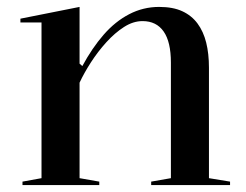

<svg xmlns="http://www.w3.org/2000/svg" viewBox="-20 -535 712 555"><path d="M645 -10V0H417V-10L474 -20V-354Q474 -414 453 -444Q432 -474 392 -474Q365 -474 338.5 -457Q312 -440 287.5 -413Q263 -386 243 -355Q223 -324 210 -296V-20L267 -10V0H45V-10L100 -20V-470H39V-481L210 -515V-351L218 -344Q246 -396 279.5 -434.5Q313 -473 353.5 -494Q394 -515 440 -515Q480 -515 507 -502.5Q534 -490 551 -467Q568 -444 576 -412Q584 -380 584 -339V-20Z"/></svg>

Font: Kalnia
Style: Regular
Weight: 400
Designer: Frida Medrano
Foundry: Frida Medrano
Version: Version 1.105